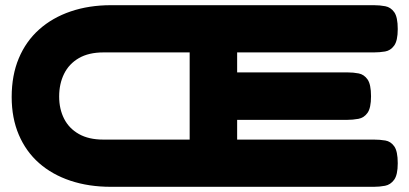

<svg xmlns="http://www.w3.org/2000/svg" viewBox="-20 -711 1578 740"><path d="M407 9Q322 9 251.5 -14.5Q181 -38 130.5 -82.5Q80 -127 52.5 -191.5Q25 -256 25 -337Q25 -421 52.5 -486.5Q80 -552 131 -597.5Q182 -643 252.5 -667Q323 -691 408 -691H1421Q1444 -691 1465 -687Q1486 -683 1499.5 -664Q1513 -645 1513 -599Q1513 -554 1499 -535Q1485 -516 1464 -512.5Q1443 -509 1421 -509H894V-432H1319Q1342 -432 1362.5 -428Q1383 -424 1396.5 -405Q1410 -386 1410 -340Q1410 -295 1396.5 -276Q1383 -257 1361.5 -253Q1340 -249 1317 -249H894V-173H1421Q1444 -173 1465 -169.5Q1486 -166 1499.5 -147Q1513 -128 1513 -82Q1513 -37 1499 -18Q1485 1 1464 5Q1443 9 1421 9ZM378 -173H711V-509H379Q322 -509 284 -487Q246 -465 227 -426.5Q208 -388 208 -339Q208 -291 227 -253.5Q246 -216 284 -194.5Q322 -173 378 -173Z"/></svg>

Font: Fredoka Expanded
Style: Bold
Weight: 700
Width: 7
Designer: Ben Nathan
Foundry: Milena B. Brandão, Ben Nathan
Version: Version 2.001